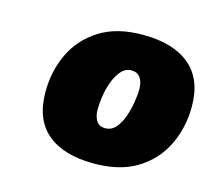

<svg xmlns="http://www.w3.org/2000/svg" viewBox="-70 -814 660 591"><g transform="rotate(15 260.0 -518.0)"><path d="M273 -307Q177 -307 125 -350.5Q73 -394 73 -482Q73 -548 99.5 -604Q126 -660 180.5 -694.5Q235 -729 318 -729Q415 -729 467.5 -685Q520 -641 520 -554Q520 -488 493 -431.5Q466 -375 411.5 -341Q357 -307 273 -307ZM279 -421Q299 -421 312.5 -436.5Q326 -452 334 -475Q342 -498 346 -522Q350 -546 350 -564Q350 -587 340.5 -600.5Q331 -614 312 -614Q293 -614 279.5 -598.5Q266 -583 257.5 -560Q249 -537 245.5 -513Q242 -489 242 -471Q242 -449 251 -435Q260 -421 279 -421Z"/></g></svg>

Font: Kufam Black
Style: Italic
Weight: 900
Italic angle: -11°
Designer: Artur Schmal
Foundry: Original Type
Version: Version 1.301; ttfautohint (v1.8.3)